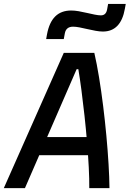

<svg xmlns="http://www.w3.org/2000/svg" viewBox="-43 -965 665 985"><path d="M-23.4 0 284.2 -693.8H440.9Q453.6 -638.7 465.1 -568.6Q476.6 -498.5 486.1 -421.9Q495.6 -345.2 502.7 -268.8Q509.8 -192.4 513.9 -123.3Q518.1 -54.2 518.6 0H415Q415.5 -44.9 412.4 -106Q409.2 -167 403.6 -235.4Q397.9 -303.7 390.4 -372.3Q382.8 -440.9 374.8 -502.4Q366.7 -564 358.9 -609.9H350.1L85 0ZM105 -168.9 125 -261.7H476.6L456.5 -168.9ZM193.8 -764.6 198.2 -789.1Q209.5 -850.1 240.2 -880.6Q271 -911.1 322.3 -911.1Q339.4 -911.1 360.4 -907.5Q381.3 -903.8 403.1 -898.7Q424.8 -893.6 443.6 -889.9Q462.4 -886.2 474.6 -886.2Q500.5 -886.2 506.3 -915.5L511.7 -944.8H602.1L597.7 -920.4Q587.4 -861.8 559.1 -832.5Q530.8 -803.2 484.9 -803.2Q468.3 -803.2 447.8 -806.9Q427.2 -810.5 405.5 -815.7Q383.8 -820.8 364.7 -824.5Q345.7 -828.1 332 -828.1Q295.9 -828.1 289.6 -793.9L284.2 -764.6Z"/></svg>

Font: Cascadia Code PL
Style: Italic
Weight: 400
Italic angle: -10°
Monospace: yes
Designer: Aaron Bell
Foundry: Saja Typeworks
Version: Version 2404.023